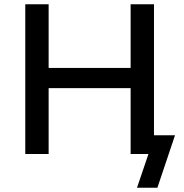

<svg xmlns="http://www.w3.org/2000/svg" viewBox="-20 -725 865 904"><path d="M625 159 679 0H596V-88H804L721 159ZM99 0V-705H209V-405H595V-705H705V0H595V-310H209V0Z"/></svg>

Font: Nunito Sans 8pt SemiBold
Style: Regular
Weight: 600
Version: Version 3.101;gftools[0.9.27]